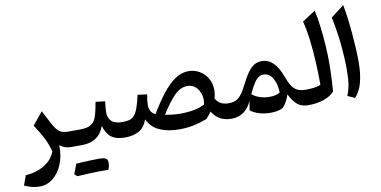

<svg xmlns="http://www.w3.org/2000/svg" viewBox="-91 -1042 3165 1594"><g transform="rotate(-10 1491.0 -245.0)"><path d="M252 -334.5 301.3 -241.2Q322.8 -198.2 341.6 -174.1Q360.4 -149.9 383.1 -140.1Q405.8 -130.4 438.5 -130.4H439V0H438.5Q410.2 0 388.2 -8.5Q366.2 -17.1 346.2 -32.2Q349.6 55.2 321 125.5Q292.5 195.8 242.2 236.8Q191.9 277.8 129.4 277.8Q98.6 277.8 67.9 271Q37.1 264.2 0 247.1L29.8 165.5Q123.5 158.7 190.4 116.7Q257.3 74.7 281.2 8.3Q267.1 -47.4 239.5 -103.5Q211.9 -159.7 165.5 -228.5Z M693.8 239.7H632.3Q582 239.7 450.2 247.6L427.2 227.1Q443.8 184.1 459.5 143.1Q593.3 135.7 644.3 135.7Q695.3 135.7 710.2 146Q725.1 156.2 725.1 183.8Q725.1 211.4 712.4 240.2Q705.6 239.7 693.8 239.7ZM439 0Q429.7 0 425.3 -7.8Q420.9 -15.6 420.9 -34.7V-95.7Q420.9 -114.7 425.3 -122.6Q429.7 -130.4 439 -130.4H530.3Q578.1 -130.4 607.7 -139.2Q637.2 -147.9 655 -170.2Q672.9 -192.4 683.8 -232.2Q694.8 -272 705.6 -334.5L785.2 -324.7Q781.7 -298.3 779.5 -275.4Q777.3 -252.4 777.3 -233.4Q777.3 -186 804.9 -158.2Q832.5 -130.4 895.5 -130.4H896V0H895.5Q821.8 0 781.2 -31Q740.7 -62 722.2 -128.4Q698.2 -62.5 650.1 -31.2Q602.1 0 530.8 0Z M1508.3 -451.2Q1560.1 -451.2 1602.1 -426.3Q1644 -401.4 1668.9 -358.4Q1693.8 -315.4 1693.8 -261.2Q1693.8 -224.6 1683.1 -190.4Q1703.1 -156.2 1730.7 -143.3Q1758.3 -130.4 1793.9 -130.4H1794.4V0H1793.9Q1741.7 0 1700.9 -21.2Q1660.2 -42.5 1631.8 -88.9Q1622.1 -75.2 1611.1 -61.5Q1600.1 -47.9 1587.4 -33.7Q1531.2 -12.2 1473.4 -0.2Q1415.5 11.7 1353 11.7Q1258.8 11.7 1189 -18.3Q1119.1 -48.3 1085.9 -119.1Q1061.5 -51.8 1013.2 -25.9Q964.8 0 896 0Q886.7 0 882.3 -7.8Q877.9 -15.6 877.9 -34.7V-95.7Q877.9 -114.7 882.3 -122.6Q886.7 -130.4 896 -130.4Q929.7 -130.4 953.9 -136.2Q978 -142.1 996.3 -161.9Q1014.6 -181.6 1029.5 -222.2Q1044.4 -262.7 1059.6 -331.5L1138.2 -320.8Q1133.3 -293.9 1130.6 -271.2Q1127.9 -248.5 1127.9 -231.4Q1127.9 -199.7 1141.4 -179Q1154.8 -158.2 1178.2 -147Q1231.9 -236.8 1284.4 -305.2Q1336.9 -373.5 1392.1 -412.4Q1447.3 -451.2 1508.3 -451.2ZM1480 -331.5Q1418 -331.5 1365.5 -276.9Q1313 -222.2 1255.4 -128.9Q1284.2 -122.6 1317.6 -118.9Q1351.1 -115.2 1382.3 -115.2Q1511.7 -115.2 1589.4 -155.8Q1598.1 -200.7 1586.4 -240.7Q1574.7 -280.8 1547.1 -306.2Q1519.5 -331.5 1480 -331.5Z M2124.5 -427.7Q2230.5 -427.7 2288.6 -266.6Q2307.1 -214.8 2327.1 -185.1Q2347.2 -155.3 2374.5 -142.8Q2401.9 -130.4 2441.9 -130.4H2442.4V0H2441.9Q2388.2 0 2353.3 -26.4Q2318.4 -52.7 2285.2 -118.7Q2278.8 -96.7 2267.3 -73.7Q2255.9 -50.8 2243.4 -33.4Q2231 -16.1 2220.2 -10.7Q2182.1 7.8 2121.6 7.8Q2074.2 7.8 2029.5 -4.9Q1984.9 -17.6 1953.1 -42.5L1965.8 -121.1Q1942.9 -65.9 1899.7 -33Q1856.4 0 1794.4 0Q1785.2 0 1780.8 -7.8Q1776.4 -15.6 1776.4 -34.7V-95.7Q1776.4 -114.7 1780.8 -122.6Q1785.2 -130.4 1794.4 -130.4Q1846.2 -130.4 1877.7 -157.7Q1909.2 -185.1 1940.4 -247.1Q1976.1 -318.4 2004.2 -357.7Q2032.2 -397 2060.5 -412.4Q2088.9 -427.7 2124.5 -427.7ZM2119.1 -315.4Q2095.2 -315.4 2076.4 -303.7Q2057.6 -292 2037.6 -261.2Q2017.6 -230.5 1990.2 -173.3Q2011.7 -152.3 2051.3 -138.2Q2090.8 -124 2137.2 -124Q2193.4 -124 2225.1 -145.5Q2222.7 -221.7 2193.4 -268.6Q2164.1 -315.4 2119.1 -315.4Z M2629.4 -764.2Q2644 -697.3 2653.6 -618.9Q2663.1 -540.5 2668 -461.4Q2672.9 -382.3 2672.9 -312Q2672.9 -290.5 2671.6 -249Q2670.4 -207.5 2668 -160.9Q2665.5 -114.3 2662.6 -76.2Q2628.4 -39.1 2571.3 -19.5Q2514.2 0 2442.4 0Q2433.1 0 2428.7 -7.8Q2424.3 -15.6 2424.3 -34.7V-95.7Q2424.3 -114.7 2428.7 -122.6Q2433.1 -130.4 2442.4 -130.4Q2477.1 -130.4 2511 -134.3Q2544.9 -138.2 2568.8 -148.9Q2568.8 -242.7 2564 -339.4Q2559.1 -436 2548.1 -526.6Q2537.1 -617.2 2518.1 -691.4Z M2870.1 -768.1Q2879.9 -717.8 2888.2 -654.5Q2896.5 -591.3 2902.3 -524.2Q2908.2 -457 2911.4 -394.5Q2914.6 -332 2914.6 -283.7Q2914.6 -183.6 2895.3 -110.1Q2876 -36.6 2833 7.8L2772.9 -19.5Q2790.5 -61.5 2798.6 -110.1Q2806.6 -158.7 2806.6 -233.4Q2806.6 -332 2795.4 -447Q2784.2 -562 2758.8 -683.1Z"/></g></svg>

Font: Pinar SemiBold
Style: Regular
Weight: 600
Designer: Amin Abedi
Version: Version 3.000